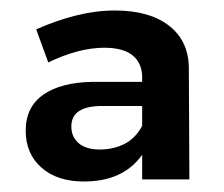

<svg xmlns="http://www.w3.org/2000/svg" viewBox="-20 -800 427 366"><path d="M251 -458V-505Q215 -454 140 -454Q89 -454 59 -480.5Q29 -507 29 -551Q29 -596 62.5 -619.5Q96 -643 157 -644H251V-655Q250 -681 232 -695Q214 -709 179 -709Q130 -709 72 -681L49 -744Q87 -761 125 -770.5Q163 -780 199 -780Q266 -780 303.5 -750Q341 -720 340 -666L341 -458ZM170 -515Q196 -515 217 -525.5Q238 -536 251 -560V-598H175Q116 -598 116 -559Q116 -539 130 -527Q144 -515 170 -515Z"/></svg>

Font: QuotatisMedium
Style: Regular
Weight: 500
Designer: Julieta Ulanovsky
Foundry: Quotatis-Medium
Version: Version 4.000;PS 004.000;hotconv 1.0.88;makeotf.lib2.5.64775